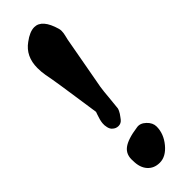

<svg xmlns="http://www.w3.org/2000/svg" viewBox="-270 -826 840 840"><g transform="rotate(-45 150.0 -406.0)"><path d="M101.1 -356.9Q100.1 -354 96.2 -343Q92.3 -332 89.6 -321.8Q86.9 -311.5 85.9 -301.8Q84.5 -290 87.9 -275.6Q91.3 -261.2 99.1 -254.9Q110.8 -243.2 127 -243.2Q143.1 -243.2 153.8 -256.8Q154.3 -257.3 160.4 -265.6Q166.5 -273.9 168.7 -277.3Q170.9 -280.8 174.3 -287.4Q177.7 -293.9 179.2 -299.8Q181.6 -317.9 185.1 -358.6Q188.5 -399.4 191.9 -420.9Q199.2 -461.9 214.4 -544.4Q229.5 -627 236.8 -668Q237.8 -672.4 240.2 -682.1Q242.7 -691.9 243.9 -699.5Q245.1 -707 245.1 -713.9Q245.1 -720.2 243.2 -728Q219.7 -810.1 171.9 -810.1Q143.6 -810.1 107.9 -783.2Q55.2 -745.6 55.2 -673.8Q55.2 -649.4 59.1 -627.9Q66.4 -590.3 73 -547.1Q79.6 -503.9 87.9 -446.8Q96.2 -389.6 101.1 -356.9ZM64 -90.8Q64 -49.3 85 -25.6Q106 -2 141.1 -2Q179.2 -2 211.2 -40.8Q243.2 -79.6 243.2 -124Q243.2 -147.5 222.4 -167Q201.7 -186.5 179.2 -182.1Q115.2 -173.3 87.9 -152.3Q60.5 -131.3 64 -90.8Z"/></g></svg>

Font: Sonetni venez
Style: Regular
Weight: 400
Designer: Alja Herlah
Foundry: Type Salon
Version: Version 1.000;hotconv 1.0.109;makeotfexe 2.5.65596